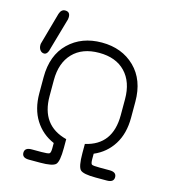

<svg xmlns="http://www.w3.org/2000/svg" viewBox="-109 -824 836 916"><g transform="rotate(15 309.5 -366.0)"><path d="M133.8 -318.4Q133.8 -173.8 263.7 -140.6V-96.7Q263.7 -29.3 248.5 -14.6Q233.4 0 172.9 0H117.2Q83 0 83 -25.4Q83 -50.8 117.2 -50.8H166Q198.2 -50.8 204.6 -55.2Q210.9 -59.6 210.9 -82V-107.4Q151.4 -132.8 117.2 -187Q83 -241.2 83 -319.3V-398.4Q83 -506.8 146.5 -568.4Q210 -629.9 309.6 -629.9Q409.2 -629.9 472.7 -567.9Q536.1 -505.9 536.1 -398.4V-319.3Q536.1 -241.2 502 -187Q467.8 -132.8 408.2 -107.4V-81.1Q408.2 -58.6 414.1 -54.7Q419.9 -50.8 453.1 -50.8H502Q536.1 -50.8 536.1 -25.4Q536.1 0 502 0H446.3Q385.7 0 370.6 -14.6Q355.5 -29.3 355.5 -96.7V-141.6Q485.4 -170.9 485.4 -318.4V-397.5Q485.4 -482.4 439 -530.8Q392.6 -579.1 309.6 -579.1Q226.6 -579.1 180.2 -530.8Q133.8 -482.4 133.8 -397.5ZM100.6 -732.4Q125 -732.4 125 -706.1Q125 -699.2 124 -695.3L80.1 -542Q73.2 -507.8 55.7 -507.8Q43.9 -507.8 36.1 -517.6Q28.3 -527.3 28.3 -543Q28.3 -548.8 30.3 -554.7L73.2 -708Q81.1 -732.4 100.6 -732.4Z"/></g></svg>

Font: Jura
Style: Book
Weight: 400
Version: Version 2.3